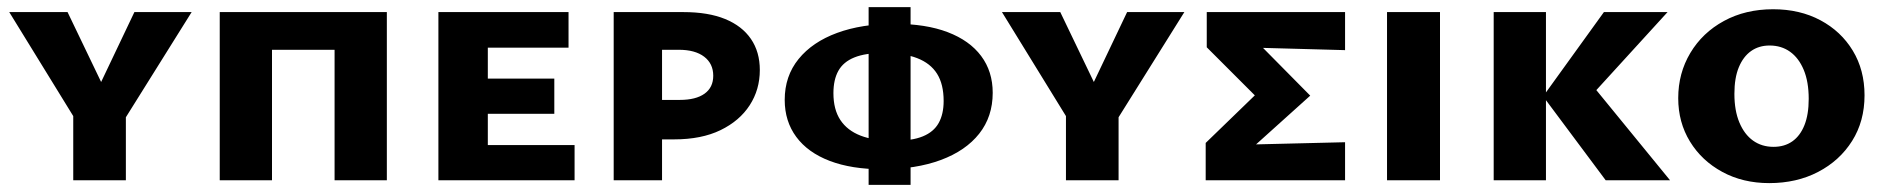

<svg xmlns="http://www.w3.org/2000/svg" viewBox="-20 -507 5307 540"><path d="M190 -174 6 -473H170L280 -244H249L358 -473H519L332 -174ZM186 0V-216H334V0Z M921 0V-473H1068V0ZM598 0V-473H745V0ZM651 -367V-473H1013V-367Z M1213 0V-473H1352V0ZM1263 0V-99H1596V0ZM1263 -187V-286H1539V-187ZM1263 -373V-473H1579V-373Z M1706 0V-473H1902Q1972 -473 2019.5 -453.5Q2067 -434 2092 -397.5Q2117 -361 2117 -310Q2117 -255 2088.5 -211Q2060 -167 2006.5 -141Q1953 -115 1876 -115H1776V-226H1892Q1937 -226 1961.5 -243.5Q1986 -261 1986 -294Q1986 -328 1960.5 -347.5Q1935 -367 1889 -367H1842V0Z M2461 -31Q2375 -31 2313.5 -54.5Q2252 -78 2219.5 -122Q2187 -166 2187 -226Q2187 -293 2226 -341Q2265 -389 2334.5 -414.5Q2404 -440 2496 -440Q2584 -440 2645.5 -416.5Q2707 -393 2739.5 -349.5Q2772 -306 2772 -246Q2772 -179 2734 -131Q2696 -83 2626 -57Q2556 -31 2461 -31ZM2495 -111Q2545 -111 2575.5 -123.5Q2606 -136 2620 -161Q2634 -186 2634 -223Q2634 -270 2615.5 -299.5Q2597 -329 2559.5 -343.5Q2522 -358 2464 -358Q2414 -358 2383 -345.5Q2352 -333 2338 -308Q2324 -283 2324 -245Q2324 -199 2343.5 -169.5Q2363 -140 2400.5 -125.5Q2438 -111 2495 -111ZM2423 13V-487H2541V13Z M2982 -174 2798 -473H2962L3072 -244H3041L3150 -473H3311L3124 -174ZM2978 0V-216H3126V0Z M3371 0V-105L3560 -288L3558 -190L3374 -374V-473H3763V-366L3507 -373L3490 -415L3665 -238L3475 -67V-100L3763 -107V0Z M3881 0V-473H4030V0Z M4496 0 4320 -236 4491 -473H4670L4419 -198L4435 -296L4677 0ZM4181 0V-473H4328V0Z M4956 8Q4882 8 4824 -23.5Q4766 -55 4733 -109Q4700 -163 4700 -231Q4700 -301 4734 -358Q4768 -415 4828.5 -448Q4889 -481 4967 -481Q5042 -481 5100 -450Q5158 -419 5191 -364.5Q5224 -310 5224 -239Q5224 -166 5189 -110.5Q5154 -55 5093.5 -23.5Q5033 8 4956 8ZM4968 -94Q4999 -94 5021 -109.5Q5043 -125 5055 -155Q5067 -185 5067 -229Q5067 -277 5053 -310.5Q5039 -344 5014.5 -361.5Q4990 -379 4957 -379Q4927 -379 4905 -363.5Q4883 -348 4870.5 -318Q4858 -288 4858 -243Q4858 -196 4872 -162.5Q4886 -129 4910.5 -111.5Q4935 -94 4968 -94Z"/></svg>

Font: Ysabeau SC ExtraBold
Style: Regular
Weight: 800
Designer: Christian Thalmann (Catharsis Fonts)
Version: Version 2.001;gftools[0.9.30]; featfreeze: smcp